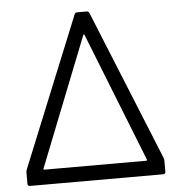

<svg xmlns="http://www.w3.org/2000/svg" viewBox="-51 -748 740 796"><g transform="rotate(-5 319.0 -350.0)"><path d="M32 -10V-56Q32 -63 34 -68L288 -692Q291 -700 299 -700H339Q347 -700 350 -692L604 -67Q606 -62 606 -55V-10Q606 0 596 0H42Q32 0 32 -10ZM107 -62H531Q533 -62 534 -63.5Q535 -65 534 -67L322 -603Q321 -606 319 -606Q317 -606 316 -603L104 -67Q103 -65 104 -63.5Q105 -62 107 -62Z"/></g></svg>

Font: Barlow
Style: Regular
Weight: 400
Designer: Jeremy Tribby
Foundry: Tribby Type
Version: Version 1.408;December 10, 2018;FontCreator 11.5.0.2430 64-b